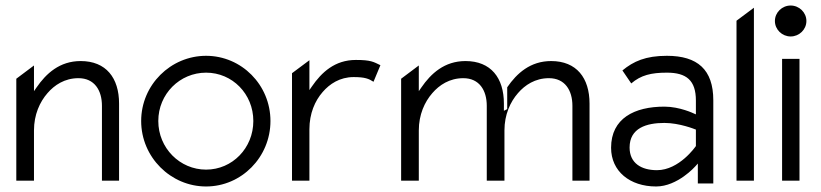

<svg xmlns="http://www.w3.org/2000/svg" viewBox="-20 -664 2973 695"><path d="M39 -10H103V-192C103 -249 124 -295 152 -327C177 -356 214 -381 264 -381C322 -381 349 -337 349 -281V-10H411V-289C411 -382 364 -443 272 -443C196 -443 147 -398 112 -347L103 -334V-427L39 -379Z M491 -226C491 -95 598 11 726 11C854 11 959 -95 959 -226C959 -357 854 -462 726 -462C598 -462 491 -357 491 -226ZM553 -226C553 -324 631 -401 726 -401C821 -401 897 -324 897 -226C897 -128 821 -50 726 -50C631 -50 553 -128 553 -226Z M1037 -10H1100V-196C1100 -253 1120 -299 1148 -331C1173 -360 1210 -385 1260 -385C1301 -385 1315 -379 1332 -368L1357 -428C1332 -440 1323 -447 1268 -447C1192 -447 1144 -402 1109 -351L1100 -338V-446L1037 -399Z M1432 -10H1496V-192C1496 -249 1517 -295 1545 -327C1570 -356 1607 -381 1657 -381C1715 -381 1742 -337 1742 -281V-10H1806V-192C1806 -249 1827 -295 1855 -327C1880 -356 1917 -381 1967 -381C2025 -381 2052 -337 2052 -281V-10H2114V-289C2114 -382 2067 -443 1975 -443C1900 -443 1851 -399 1816 -348V-269L1804 -263V-289C1804 -382 1757 -443 1665 -443C1589 -443 1540 -398 1505 -347L1496 -334V-427L1432 -379Z M2192 -129C2192 -44 2260 11 2355 11C2433 11 2497 -62 2497 -62L2506 -72V0H2562V-301C2562 -412 2505 -462 2394 -462C2317 -462 2273 -442 2233 -409L2265 -362C2300 -392 2337 -401 2394 -401C2465 -401 2499 -373 2499 -300V-250L2492 -253C2492 -253 2441 -278 2385 -278C2277 -278 2192 -236 2192 -129ZM2259 -130C2259 -201 2321 -219 2385 -219C2440 -219 2496 -196 2496 -196L2499 -195V-135L2498 -134C2498 -134 2439 -48 2358 -48C2302 -48 2259 -73 2259 -130Z M2646 -10H2709V-636L2646 -589Z M2785 -588C2785 -557 2811 -532 2842 -532C2873 -532 2899 -557 2899 -588C2899 -619 2873 -644 2842 -644C2811 -644 2785 -619 2785 -588ZM2811 -10H2874V-451H2811Z"/></svg>

Font: Charger Sport
Style: Lit
Weight: 300
Designer: Jasper
Foundry: Cannot Into Space Fonts
Version: Version 1.1